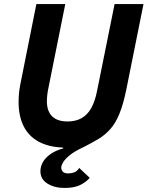

<svg xmlns="http://www.w3.org/2000/svg" viewBox="-20 -718 730 950"><path d="M160 -698H303L219 -280Q216 -267 214 -249Q212 -231 212 -217Q212 -168 238 -142.5Q264 -117 314 -117Q354 -117 383 -133Q412 -149 431 -182.5Q450 -216 460 -267L547 -698H690L605 -275Q590 -202 571 -155.5Q552 -109 526.5 -80Q501 -51 468 -31Q435 -11 393 10Q348 31 324.5 50.5Q301 70 292 85.5Q283 101 283 111Q283 123 291 131.5Q299 140 318 140Q334 140 348 134.5Q362 129 372 113L424 162Q405 184 375.5 198Q346 212 299 212Q250 212 215 190.5Q180 169 180 129Q180 106 192 84.5Q204 63 229 45Q254 27 293 16L292 12Q291 12 290.5 12Q290 12 289 12Q219 9 170.5 -17.5Q122 -44 97 -93.5Q72 -143 72 -214Q72 -234 74 -256Q76 -278 81 -303Z"/></svg>

Font: IBM Plex Sans
Style: Italic
Weight: 400
Italic angle: -11.31°
Designer: Mike Abbink, Paul van der Laan, Pieter van Rosmalen
Foundry: Bold Monday
Version: Version 3.201